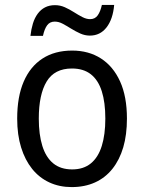

<svg xmlns="http://www.w3.org/2000/svg" viewBox="-20 -752 586 782"><path d="M497 -269Q497 -203 482 -152Q467 -101 438 -64.5Q409 -28 367 -9Q325 10 272 10Q222 10 181 -9Q140 -28 111 -64Q82 -100 66 -151.5Q50 -203 50 -269Q50 -358 76.5 -419.5Q103 -481 153 -513.5Q203 -546 274 -546Q341 -546 391 -514Q441 -482 469 -420.5Q497 -359 497 -269ZM138 -269Q138 -204 152.5 -157.5Q167 -111 197 -86.5Q227 -62 274 -62Q320 -62 350 -86.5Q380 -111 394.5 -157.5Q409 -204 409 -269Q409 -335 394.5 -380.5Q380 -426 350 -449.5Q320 -473 273 -473Q202 -473 170 -420Q138 -367 138 -269ZM104 -606Q107 -633 114 -656Q121 -679 133.5 -696Q146 -713 163.5 -722Q181 -731 204 -731Q225 -731 244 -722.5Q263 -714 281 -702.5Q299 -691 315.5 -682.5Q332 -674 347 -674Q367 -674 378 -689.5Q389 -705 395 -732H445Q440 -674 414 -640.5Q388 -607 346 -607Q326 -607 307 -615.5Q288 -624 269.5 -635.5Q251 -647 235 -655.5Q219 -664 203 -664Q183 -664 172 -649Q161 -634 155 -606Z"/></svg>

Font: Noto Sans Devanagari SemiCondensed
Style: Regular
Weight: 400
Width: 4
Designer: Jelle Bosma - Monotype Design Team
Foundry: Monotype Imaging Inc.
Version: Version 2.006